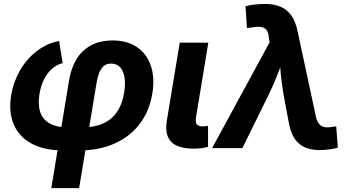

<svg xmlns="http://www.w3.org/2000/svg" viewBox="-20 -757 1798 981"><path d="M242.2 204.1 333.5 -350.1Q343.8 -409.7 370.8 -454.6Q397.9 -499.5 444.1 -524.9Q490.2 -550.3 556.6 -550.3Q630.4 -550.3 680.4 -515.9Q730.5 -481.4 751 -420.4Q771.5 -359.4 758.3 -278.3Q743.2 -188.5 693.6 -123.5Q644 -58.6 564.9 -23.4Q485.8 11.7 383.3 11.7H307.1Q205.6 11.7 140.6 -23.7Q75.7 -59.1 49.6 -123Q23.4 -187 37.1 -271Q48.8 -339.8 82.5 -397.9Q116.2 -456.1 167.5 -495.6Q218.8 -535.2 281.7 -547.9L300.3 -434.6Q270.5 -427.2 246.1 -406Q221.7 -384.8 205.1 -351.8Q188.5 -318.8 181.6 -276.4Q172.9 -222.7 185.5 -184.6Q198.2 -146.5 233.6 -126.5Q269 -106.4 326.7 -106.4H402.8Q463.9 -106.4 507.8 -126.5Q551.8 -146.5 578.4 -186Q605 -225.6 614.3 -283.7Q621.6 -327.1 616.5 -360.6Q611.3 -394 594 -413.1Q576.7 -432.1 547.4 -432.1Q523.4 -432.1 508.8 -418.5Q494.1 -404.8 485.8 -382.3Q477.5 -359.9 473.1 -332L384.3 204.1Z M972.2 2.4Q887.7 2.4 854.2 -32.7Q820.8 -67.9 832.5 -141.1L898.4 -539.1H1044.4L981.9 -160.2Q977.5 -134.3 984.9 -122.8Q992.2 -111.3 1015.1 -111.3Q1025.4 -111.3 1031.7 -112.1Q1038.1 -112.8 1043 -114.3V-6.3Q1031.7 -3.4 1013.4 -0.5Q995.1 2.4 972.2 2.4Z M1063.5 0 1357.4 -540.5 1353.5 -564.9Q1351.6 -590.8 1342 -603.5Q1332.5 -616.2 1314.2 -619.1Q1295.9 -622.1 1267.6 -616.7L1241.7 -613.8L1234.4 -725.1Q1252.4 -730.5 1279.8 -733.6Q1307.1 -736.8 1334.5 -736.8Q1380.4 -736.8 1413.8 -722.4Q1447.3 -708 1468.8 -677.5Q1490.2 -647 1500.5 -597.2L1593.3 -165Q1598.6 -138.7 1609.4 -125Q1620.1 -111.3 1636.5 -107.9Q1652.8 -104.5 1675.3 -108.4L1697.8 -111.3L1706.1 -2.4Q1689.5 2.4 1664.3 6.1Q1639.2 9.8 1612.8 9.8Q1568.8 9.8 1536.9 -4.6Q1504.9 -19 1484.6 -49.8Q1464.4 -80.6 1455.6 -130.4L1428.2 -276.9Q1419.4 -329.1 1414.6 -380.9Q1409.7 -432.6 1405.8 -488.3H1441.4Q1418.9 -432.6 1399.4 -380.6Q1379.9 -328.6 1354.5 -276.9L1218.3 0Z"/></svg>

Font: Inter 18pt
Style: Bold Italic
Weight: 700
Italic angle: -9.3988°
Designer: Rasmus Andersson
Foundry: rsms
Version: Version 4.001;git-66647c0bb